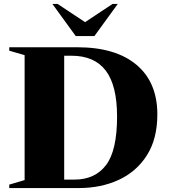

<svg xmlns="http://www.w3.org/2000/svg" viewBox="-20 -955 857 975"><path d="M27 0V-17.5L105 -40.5V-675L27 -697.5V-715H372.5Q567 -715 673 -626Q779 -537 779 -374Q779 -250.5 726.5 -167.2Q674 -84 583.8 -42Q493.5 0 379.5 0ZM574.5 -363Q574.5 -521 517 -596.5Q459.5 -672 343 -672H306V-43H358Q462.5 -43 518.5 -116.8Q574.5 -190.5 574.5 -363ZM578 -935 459.5 -772H364.5L246 -935H272.5L412 -842.5L551.5 -935Z"/></svg>

Font: Newsreader Display
Style: Bold
Weight: 700
Designer: Hugues Gentile
Foundry: Production Type
Version: Version 1.001